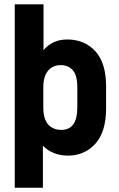

<svg xmlns="http://www.w3.org/2000/svg" viewBox="-20 -715 555 896"><path d="M183.1 -694.8V-481Q224.6 -530.8 293.9 -530.8Q374.5 -530.8 424.8 -476.1Q475.1 -421.4 475.1 -312V-209Q475.1 -100.1 424.8 -43.9Q374 11.2 297.9 11.2Q225.1 11.2 180.2 -35.2V161.1H48.8V-694.8ZM340.8 -307.1Q340.8 -363.3 319.8 -387.2Q298.8 -411.1 263.2 -411.1Q226.1 -411.1 204.1 -384.8Q182.1 -358.4 182.1 -307.1V-212.9Q182.1 -161.1 204.1 -134.8Q227.1 -108.9 266.1 -108.9Q340.8 -108.9 340.8 -212.9Z"/></svg>

Font: D-DIN-PRO ExtraBold
Style: Bold
Weight: 800
Designer: Charles Nix
Foundry: CyberFei
Version: Version 1.000;hotconv 1.0.109;makeotfexe 2.5.65596